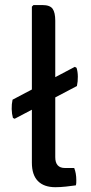

<svg xmlns="http://www.w3.org/2000/svg" viewBox="-20 -756 371 780"><path d="M39.5 -273.5 32.5 -277Q28 -293 27.5 -313Q27 -333 31 -351L284 -484.5L291 -480.5Q296 -465 296.2 -445Q296.5 -425 292.5 -406.5ZM281.5 -73.5Q290 -52 290 -24Q290 -18.5 289.8 -13Q289.5 -7.5 288 -3Q271 -0.5 247.8 2Q224.5 4.5 205 4.5Q158.5 4.5 134 -20.5Q109.5 -45.5 109.5 -95V-729L116 -735.5H152Q183 -735.5 193.8 -720.2Q204.5 -705 204.5 -672V-117.5Q204.5 -73.5 244 -73.5Z"/></svg>

Font: Signika Negative
Style: Regular
Weight: 400
Designer: Anna Giedry
Foundry: Anna Giedry
Version: Version 2.001